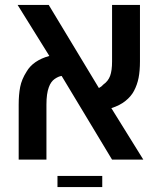

<svg xmlns="http://www.w3.org/2000/svg" viewBox="-20 -651 658 783"><path d="M56.2 0V-224.1Q56.2 -265.1 62.3 -296.4Q68.4 -327.6 88.4 -358.9Q114.7 -404.3 181.2 -422.9L51.8 -630.9H178.7L383.3 -292Q394 -297.4 401.4 -306.2Q420.9 -319.8 429 -341.3Q437 -362.8 437 -400.4V-630.9H550.8V-400.9Q550.8 -362.3 545.2 -333.7Q539.6 -305.2 526.4 -280.3Q514.6 -257.8 491.5 -239.3Q468.3 -220.7 434.1 -210L564.5 0H437L231.4 -341.3Q218.8 -339.8 203.1 -329.1Q187.5 -318.4 179.2 -295.4Q169.4 -269.5 169.4 -224.6V0ZM214.4 111.8V66.4H397V111.8Z"/></svg>

Font: Open Sans SemiBold
Style: Regular
Weight: 600
Designer: Monotype Design Team
Foundry: Monotype Imaging Inc.
Version: Version 3.003; ttfautohint (v1.8.4)